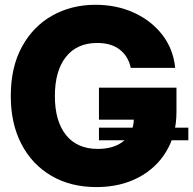

<svg xmlns="http://www.w3.org/2000/svg" viewBox="-20 -759 796 791"><path d="M377 11.7Q271 11.7 191.7 -34.7Q112.3 -81.1 68.4 -165.3Q24.4 -249.5 24.4 -363.3Q24.4 -482.4 70.6 -566.7Q116.7 -650.9 195.8 -695.1Q274.9 -739.3 373.5 -739.3Q460 -739.3 531.5 -706.8Q603 -674.3 648.4 -616Q693.8 -557.6 701.7 -479.5H518.6Q508.8 -526.9 473.6 -554.4Q438.5 -582 380.4 -582Q296.9 -582 251.5 -524.4Q206.1 -466.8 206.1 -363.3Q206.1 -259.8 252 -202.6Q297.9 -145.5 382.8 -145.5Q450.7 -145.5 490.2 -178.7Q529.8 -211.9 531.2 -266.1H387.7V-397.9H707V-297.9Q707 -205.1 665.3 -135.5Q623.5 -65.9 549.1 -27.1Q474.6 11.7 377 11.7ZM387.7 -181.2V-232.9H755.9V-181.2Z"/></svg>

Font: Inter Display Extra Bold
Style: Regular
Weight: 800
Designer: Rasmus Andersson
Foundry: rsms
Version: Version 4.000;git-4fc901f